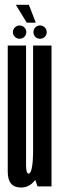

<svg xmlns="http://www.w3.org/2000/svg" viewBox="-20 -794 256 818"><path d="M140 0H199.5V-600H121V-53.5ZM91 -600H13V-224Q13 -129.5 13 -62.2Q13 5 69.5 5Q110.5 5 135.2 -35.2Q160 -75.5 160 -134L121 -145Q121 -109.5 116.2 -82Q111.5 -54.5 102 -54.5Q91 -54.5 91 -90Q91 -125.5 91 -222ZM64 -629Q75.5 -629 83.8 -637Q92 -645 92 -657Q92 -669 83.8 -677.2Q75.5 -685.5 64 -685.5Q52 -685.5 43.5 -677.2Q35 -669 35 -657Q35 -645 43.5 -637Q52 -629 64 -629ZM150 -629Q162.5 -629 170.8 -637Q179 -645 179 -657Q179 -669 170.8 -677.2Q162.5 -685.5 150 -685.5Q138.5 -685.5 130.5 -677.2Q122.5 -669 122.5 -657Q122.5 -645 130.5 -637Q138.5 -629 150 -629ZM94 -697.5H132.5L103 -773.5H47.5Z"/></svg>

Font: Anybody UltraCondensed
Style: Regular
Weight: 400
Width: 1
Version: Version 1.113;gftools[0.9.25]